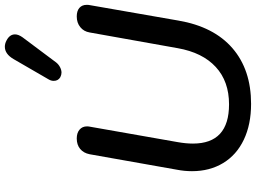

<svg xmlns="http://www.w3.org/2000/svg" viewBox="-152 -895 1057 793"><g transform="rotate(-90 376.5 -498.5)"><path d="M66 -234Q66 -265 72 -296L136 -657Q141 -682 158 -696Q175 -710 201 -710Q224 -710 237.5 -698.5Q251 -687 251 -668Q251 -661 250 -657L186 -293Q180 -259 180 -230Q180 -81 342 -81Q437 -81 496.5 -136Q556 -191 574 -293L639 -657Q643 -681 661 -695.5Q679 -710 705 -710Q728 -710 740.5 -699Q753 -688 753 -669Q753 -661 752 -657L688 -290Q663 -144 574 -67Q485 10 344 10Q259 10 196 -20Q133 -50 99.5 -105.5Q66 -161 66 -234ZM439 -805Q439 -816 445 -826L529 -971Q550 -1007 580 -1007Q593 -1007 606 -1000Q631 -987 631 -965Q631 -951 619 -934L515 -795Q507 -785 495.5 -779Q484 -773 473 -773Q464 -773 454 -778Q439 -787 439 -805Z"/></g></svg>

Font: Kodchasan SemiBold
Style: Italic
Weight: 600
Italic angle: -10°
Version: Version 1.000; ttfautohint (v1.6)